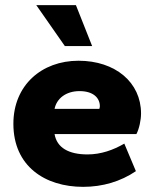

<svg xmlns="http://www.w3.org/2000/svg" viewBox="-20 -716 600 746"><path d="M303 10C379 10 449 -11 508 -51L463 -158C420 -133 372 -116 320 -116C247 -116 201 -142 192 -195H510C521 -216 528 -250 528 -275C528 -396 428 -480 285 -480C142 -480 32 -385 32 -235C32 -70 155 10 303 10ZM289 -362C342 -362 368 -336 368 -303C368 -300 367 -297 366 -293H192C200 -333 236 -362 289 -362ZM338 -537 275 -696H121L232 -537Z"/></svg>

Font: Celebes ExtraBold
Style: Regular
Weight: 800
Designer: Anugrah Pasau
Foundry: Lafontype
Version: Version 1.000